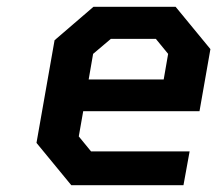

<svg xmlns="http://www.w3.org/2000/svg" viewBox="-20 -543 637 563"><path d="M189 0 87 -124 140 -425 254 -523H495L597 -399L565 -217H224L211 -143L247 -99H536L518 0ZM240 -310H460L473 -385L437 -429H305L253 -385Z"/></svg>

Font: Tomorrow Medium
Style: Italic
Weight: 500
Italic angle: -10°
Designer: Tony de Marco, Monica Rizzolli
Foundry: Just in Type
Version: Version 2.002